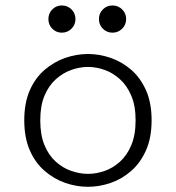

<svg xmlns="http://www.w3.org/2000/svg" viewBox="-20 -690 659 720"><path d="M310 10.5Q267 10.5 225 -4Q183 -18.5 147.8 -48.8Q112.5 -79 91.8 -126.2Q71 -173.5 71 -239Q71 -304.5 91.8 -351.5Q112.5 -398.5 147.8 -428.5Q183 -458.5 225 -473Q267 -487.5 310 -487.5Q352.5 -487.5 394.8 -473Q437 -458.5 471.8 -428.5Q506.5 -398.5 527.5 -351.5Q548.5 -304.5 548.5 -239Q548.5 -173.5 527.5 -126.2Q506.5 -79 471.8 -48.8Q437 -18.5 394.8 -4Q352.5 10.5 310 10.5ZM310 -38Q340.5 -38 371.8 -48.8Q403 -59.5 429.5 -83.2Q456 -107 472.2 -145.2Q488.5 -183.5 488.5 -239Q488.5 -293.5 472.2 -331.5Q456 -369.5 429.5 -393.2Q403 -417 371.8 -428Q340.5 -439 310 -439Q279.5 -439 248 -428Q216.5 -417 189.8 -393.2Q163 -369.5 147 -331.5Q131 -293.5 131 -239Q131 -183.5 147 -145.2Q163 -107 189.8 -83.2Q216.5 -59.5 248 -48.8Q279.5 -38 310 -38ZM212 -567.5Q191 -567.5 176.2 -582.2Q161.5 -597 161.5 -618.5Q161.5 -640 176.2 -654.8Q191 -669.5 212 -669.5Q233 -669.5 248 -654.8Q263 -640 263 -618.5Q263 -597 248 -582.2Q233 -567.5 212 -567.5ZM402 -567.5Q380.5 -567.5 365.8 -582.2Q351 -597 351 -618.5Q351 -640 365.8 -654.8Q380.5 -669.5 402 -669.5Q423 -669.5 438 -654.8Q453 -640 453 -618.5Q453 -597 438 -582.2Q423 -567.5 402 -567.5Z"/></svg>

Font: Sono ExtraLight Monospace Light
Style: Regular
Weight: 300
Version: Version 2.112